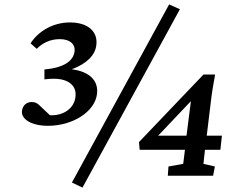

<svg xmlns="http://www.w3.org/2000/svg" viewBox="-20 -799 1071 873"><path d="M307 31 355 54 798 -757 749 -779ZM80 -295C75 -256 125 -227 198 -227C311 -227 411 -291 421 -371C429 -433 386 -474 306 -484C372 -508 413 -547 418 -594C426 -656 379 -697 298 -697C222 -697 155 -658 119 -602L147 -577C173 -603 207 -621 252 -621C296 -621 323 -600 319 -565C313 -521 270 -491 182 -483V-438C197 -440 209 -441 224 -441C292 -441 330 -409 323 -358C317 -305 267 -272 207 -275L169 -311C150 -331 140 -335 123 -335C100 -335 83 -319 80 -295ZM612 -153 615 -118H821L813 -54L746 -42L743 0H949L957 -42L905 -54L912 -118H982L989 -182H920L938 -331C943 -376 951 -422 958 -460H905ZM699 -182 848 -339 828 -182Z"/></svg>

Font: TPK Tissa Web Medium
Style: Italic
Weight: 500
Italic angle: -7°
Designer: Jacques Le Bailly, Suppakit Chalermlarp | Katatrad Co.,Ltd.
Foundry: Jacques Le Bailly, Cadson Demak Co.,Ltd.
Version: Version 5.000;Glyphs 3.1.2 (3151)